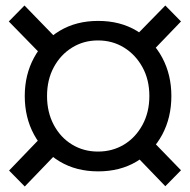

<svg xmlns="http://www.w3.org/2000/svg" viewBox="-20 -682 690 698"><path d="M139 -474 12 -604 69 -662 202 -525ZM70 -4 13 -62 136 -190 197 -136ZM581 -5 450 -141 509 -196 638 -63ZM512 -473 448 -526 581 -662 638 -604ZM337 -59Q257 -59 197 -95Q137 -131 103.5 -193Q70 -255 70 -333Q70 -410 103.5 -472Q137 -534 197 -570Q257 -606 337 -606Q417 -606 477 -570Q537 -534 570 -472Q603 -410 603 -333Q603 -255 570 -193Q537 -131 477 -95Q417 -59 337 -59ZM336 -131Q389 -131 431 -156.5Q473 -182 498 -228Q523 -274 523 -333Q523 -392 498 -437.5Q473 -483 431 -509Q389 -535 336 -535Q284 -535 242 -509Q200 -483 175.5 -437.5Q151 -392 151 -333Q151 -274 175.5 -228Q200 -182 242 -156.5Q284 -131 336 -131Z"/></svg>

Font: Azeret Mono Light
Style: Regular
Weight: 300
Designer: Martin Vácha
Foundry: Displaay
Version: Version 1.002